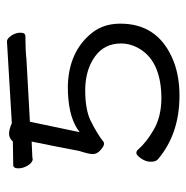

<svg xmlns="http://www.w3.org/2000/svg" viewBox="-12 -510 536 552"><g transform="rotate(-90 256.0 -234.0)"><path d="M125 -465Q135 -476 147.5 -476Q160 -476 178 -468L413 -482Q421 -482 429.5 -469.5Q438 -457 438 -443Q438 -429 428 -429Q389 -429 362 -426L182 -416L152 -273L162 -280Q204 -307 283 -307Q384 -305 438 -237Q464 -204 464 -156Q464 -53 370 -9Q322 14 257 14Q147 14 74 -48Q67 -54 67 -68.5Q67 -83 76.5 -96.5Q86 -110 92 -110Q98 -110 102 -105Q124 -80 160 -59.5Q196 -39 246 -38H248Q352 -38 390 -98Q407 -125 407 -154Q407 -202 369.5 -229Q332 -256 276 -257H272Q218 -257 186 -242Q146 -222 125 -205Q124 -203 118 -203Q112 -203 100.5 -213Q89 -223 89 -235Q89 -247 98 -274Q111 -343 125 -411L80 -409L75 -408Q65 -408 56.5 -421.5Q48 -435 48 -449.5Q48 -464 58 -464ZM362 -426Q362 -426 361 -426Z"/></g></svg>

Font: ToneOZ-Pinyin-WenKai-Light
Style: Light
Weight: 300
Designer: Fontworks Inc.
Foundry: ToneOZ
Version: Version 0.240331